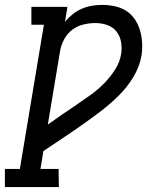

<svg xmlns="http://www.w3.org/2000/svg" viewBox="-66 -548 686 783"><path d="M174 215H-46V141H15L113 -447H62V-520H209L199 -459Q213 -476 230.5 -490Q248 -504 268 -512.5Q288 -521 309 -524.5Q330 -528 350 -528Q377 -528 402.5 -522.5Q428 -517 449 -503.5Q470 -490 484 -469Q498 -448 505 -424Q512 -400 513.5 -373.5Q515 -347 511 -321Q503 -276 478.5 -235Q454 -194 419.5 -159.5Q385 -125 347 -96Q309 -67 270 -39.5Q231 -12 191 14.5Q151 41 111 68L99 141H173ZM129 -40Q158 -61 187.5 -81Q217 -101 246.5 -121Q276 -141 305 -162Q334 -183 359 -208.5Q384 -234 403.5 -264.5Q423 -295 428 -328Q432 -353 427.5 -377.5Q423 -402 408.5 -420Q394 -438 371 -446Q348 -454 323 -454Q299 -454 274 -448Q249 -442 228.5 -426.5Q208 -411 195.5 -387.5Q183 -364 179 -340Z"/></svg>

Font: Iosevka HT Extended
Style: Italic
Weight: 400
Width: 7
Italic angle: -9°
Monospace: yes
Designer: Belleve Invis
Foundry: Belleve Invis
Version: Version 32.3.0; ttfautohint (v1.8.4)